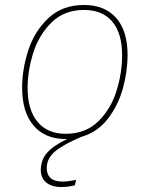

<svg xmlns="http://www.w3.org/2000/svg" viewBox="-20 -549 601 772"><path d="M168 126Q168 181 231 181Q255 181 286 174L281 196Q253 203 228 203Q187 203 165.5 184.5Q144 166 144 135Q144 93 170.5 64Q197 35 250 10H244Q161 10 115 -44Q69 -98 69 -196Q69 -271 94 -347.5Q119 -424 175 -476.5Q231 -529 318 -529Q401 -529 447 -477Q493 -425 493 -327Q493 -263 474.5 -195Q456 -127 414.5 -72.5Q373 -18 308 1Q238 30 203 58.5Q168 87 168 126ZM244 -11Q324 -11 375 -61Q426 -111 448.5 -183.5Q471 -256 471 -327Q471 -415 431.5 -462Q392 -509 318 -509Q238 -509 187 -458.5Q136 -408 113.5 -336Q91 -264 91 -195Q91 -107 131 -59Q171 -11 244 -11Z"/></svg>

Font: Fira Sans Thin
Style: Italic
Weight: 250
Italic angle: -8°
Designer: Carrois Corporate & Edenspiekermann AG
Foundry: Carrois Corporate GbR & Edenspiekermann AG
Version: Version 4.203